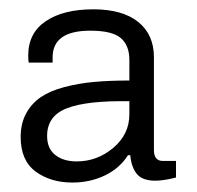

<svg xmlns="http://www.w3.org/2000/svg" viewBox="-20 -718 419 408"><path d="M133.8 -330.1Q87.4 -330.1 55.7 -353.5Q23.9 -377 23.9 -426.8Q23.9 -455.6 35.6 -477.1Q47.4 -498.5 66.9 -511.7Q86.4 -524.9 116.9 -533Q147.5 -541 179.9 -543.9Q212.4 -546.9 254.9 -546.9V-590.8Q254.9 -621.6 236.6 -637.2Q218.3 -652.8 171.9 -652.8Q91.8 -652.8 91.8 -596.2V-585H41Q40 -588.9 40 -600.1Q40 -647.9 77.4 -673.1Q114.7 -698.2 178.2 -698.2Q240.2 -698.2 273.7 -671.4Q307.1 -644.5 307.1 -596.2V-398.9Q307.1 -376 326.2 -376H354V-340.8Q327.6 -334 310.1 -334Q283.2 -334 271.2 -347.9Q259.3 -361.8 256.8 -388.2H252Q234.4 -360.4 202.9 -345.2Q171.4 -330.1 133.8 -330.1ZM143.1 -375Q186.5 -375 220.7 -403.8Q254.9 -432.6 254.9 -475.1V-502.9Q164.6 -504.4 122.3 -488Q80.1 -471.7 80.1 -429.2Q80.1 -402.3 97.4 -388.7Q114.7 -375 143.1 -375Z"/></svg>

Font: Archivo Light
Style: Regular
Weight: 300
Designer: Hector Gatti
Foundry: Omnibus-Type
Version: Version 2.001